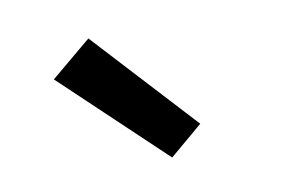

<svg xmlns="http://www.w3.org/2000/svg" viewBox="-46 -884 668 453"><g transform="rotate(-10 288.0 -657.5)"><path d="M334 -502 413 -569 188 -813 91 -732Z"/></g></svg>

Font: Iosevka Sparkle
Style: Bold
Weight: 700
Designer: Belleve Invis
Foundry: Belleve Invis
Version: Version 4.5.0; ttfautohint (v1.8.3)